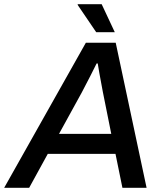

<svg xmlns="http://www.w3.org/2000/svg" viewBox="-55 -888 770 908"><path d="M399.9 -735.8 312 -865.2 313 -868.2H425.8L487.8 -735.8ZM-35.2 0 351.1 -686H492.2L638.2 0H523.9L491.2 -160.2H170.9L83 0ZM224.1 -254.9H471.2L431.2 -454.1Q410.6 -563 407.2 -587.9H401.9Q377.4 -537.6 332 -451.2Z"/></svg>

Font: Archivo Medium
Style: Italic
Weight: 500
Italic angle: -10°
Designer: Hector Gatti
Foundry: Omnibus-Type
Version: Version 2.001